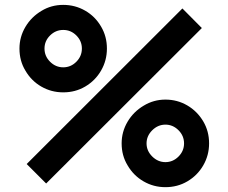

<svg xmlns="http://www.w3.org/2000/svg" viewBox="-20 -755 940 790"><path d="M240.2 -375Q191.4 -375 150.1 -398.7Q108.9 -422.4 84.5 -464.4Q60.1 -504.4 60.1 -555.2Q60.1 -603 84.5 -644.3Q108.9 -685.5 150.9 -710.4Q190.9 -734.9 240.2 -734.9Q289.1 -734.9 330.3 -711.2Q371.6 -687.5 396 -645.5Q419.9 -605 419.9 -555.2Q419.9 -506.3 396 -464.8Q372.1 -423.3 330.6 -398.9Q290 -375 240.2 -375ZM810.5 -639.6 169.9 0 89.8 -80.1 730.5 -720.2ZM186 -501Q209 -478 240.2 -478Q271.5 -478 294.2 -501Q316.9 -523.9 316.9 -555.2Q316.9 -586.4 294.2 -609.1Q271.5 -631.8 240.2 -631.8Q209 -631.8 186 -609.1Q163.1 -586.4 163.1 -555.2Q163.1 -523.9 186 -501ZM660.6 15.1Q611.8 15.1 570.6 -8.8Q529.3 -32.7 504.9 -74.7Q480.5 -114.7 480.5 -165Q480.5 -212.9 504.9 -254.2Q529.3 -295.4 571.3 -320.3Q612.3 -345.2 660.6 -345.2Q709.5 -345.2 750.5 -321.3Q791.5 -297.4 816.4 -255.4Q840.3 -214.8 840.3 -165Q840.3 -116.2 816.4 -74.7Q792.5 -33.2 751 -8.8Q710.4 15.1 660.6 15.1ZM606.4 -111.1Q629.9 -87.9 660.6 -87.9Q691.4 -87.9 714.4 -110.8Q737.3 -133.8 737.3 -165Q737.3 -196.3 714.4 -219.2Q691.4 -242.2 660.6 -242.2Q629.9 -242.2 606.4 -219Q583 -195.8 583 -165Q583 -134.3 606.4 -111.1Z"/></svg>

Font: Vela Sans Bd
Style: Bold
Weight: 700
Designer: Principal design: Mikhail Sharanda - project Manrope.
Design modification: Ravid Balaliev
Foundry: Mikhail Sharanda
Version: Version 1.001